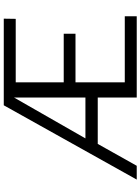

<svg xmlns="http://www.w3.org/2000/svg" viewBox="120 -884 763 1044"><g transform="rotate(-90 502.0 -361.5)"><path d="M936 -65H577V-333H841V-397H577V-658H922L923 -723H452L48 0H123L242 -212H494V0H936ZM494 -279H272L494 -667Z"/></g></svg>

Font: United Sans Light
Style: Regular
Weight: 300
Designer: Pablo Impallari, Rodrigo Fuenzalida (Modified by Dan O. Williams)
Version: Version 1.000;PS 001.000;hotconv 1.0.88;makeotf.lib2.5.64775